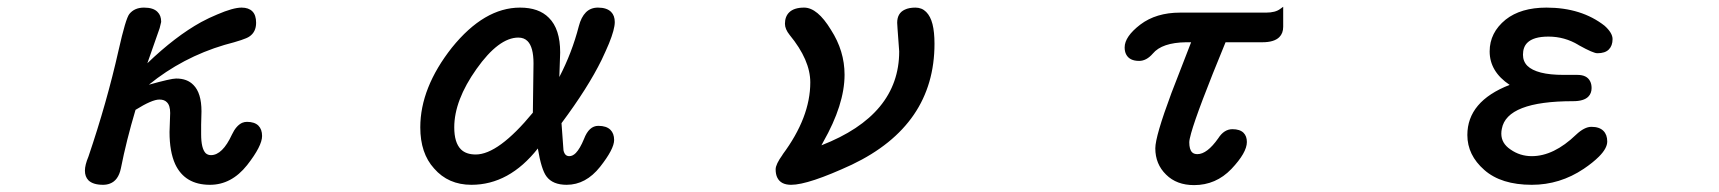

<svg xmlns="http://www.w3.org/2000/svg" viewBox="-20 -515 5040 563"><path d="M239.3 13.7Q229 2.9 229 -14.6Q229 -31.2 239.3 -55.7Q293.5 -215.3 327.6 -367.2Q348.6 -460.9 359.4 -474.1Q374.5 -492.7 402.3 -492.7Q429.7 -492.7 441.9 -480Q452.6 -469.7 452.6 -451.2V-450.7L448.2 -432.6L412.1 -329.6Q494.6 -408.7 569.8 -450.2Q593.3 -462.9 617.2 -472.7Q663.6 -492.7 688.5 -492.7Q709 -492.7 720 -481.7Q731 -470.7 731 -448.2Q731 -420.9 710.9 -407.7Q704.6 -403.3 687.3 -397.5Q669.9 -391.6 638.2 -383.3Q515.1 -346.7 416.5 -266.6Q481.4 -284.7 496.1 -284.7Q496.6 -284.7 497.1 -284.7Q528.8 -284.7 546.9 -266.1Q570.8 -242.7 570.8 -188.5L569.8 -149.4V-121.1Q569.8 -79.6 583 -65.9Q589.4 -60.1 598.6 -60.1Q632.3 -60.1 660.2 -120.6Q672.4 -146.5 689.9 -154.8Q696.8 -157.7 704.1 -157.7Q726.6 -157.7 737.8 -146.5Q748.5 -135.7 748.5 -116.2Q748.5 -86.9 704.6 -30.8Q658.7 26.9 595.7 26.9Q522 26.9 493.7 -33.7Q477.1 -70.3 477.1 -127.9L479 -183.6Q479 -206.1 469.2 -215.3Q461.9 -223.1 447.3 -223.1Q425.8 -223.1 377.4 -192.9Q350.6 -103 334.5 -21.5Q327.1 14.2 302.2 23.4Q293 26.9 282.2 26.9Q252.9 26.9 239.3 13.7Z M1500 -404.8Q1442.4 -404.8 1377.2 -312.7Q1312 -220.7 1312 -141.6Q1312 -96.7 1331.5 -77.1Q1346.7 -62 1375 -62Q1441.4 -62 1542.5 -184.6L1544.4 -329.1Q1544.4 -377 1526.9 -394.5Q1516.6 -404.8 1500 -404.8ZM1557.1 -79.6Q1473.1 26.9 1362.3 26.9Q1294.4 26.9 1252.9 -21Q1212.4 -65.4 1212.4 -141.6Q1212.4 -257.8 1305.2 -375.5Q1399.9 -492.7 1504.9 -492.7Q1560.1 -492.7 1589.4 -462.9Q1622.6 -430.2 1622.6 -361.3Q1620.6 -306.6 1620.1 -289.1Q1657.2 -360.4 1677.2 -438Q1684.1 -464.8 1698 -478.8Q1711.9 -492.7 1733.4 -492.7Q1759.3 -492.7 1772 -480Q1782.7 -469.2 1782.7 -450.2Q1782.7 -429.2 1765.6 -387.2Q1756.8 -366.2 1744.1 -339.4Q1704.1 -257.8 1626.5 -153.8L1632.3 -74.2Q1634.3 -65.4 1638.4 -61.3Q1642.6 -57.1 1649.4 -57.1Q1659.2 -57.1 1668.5 -66.4Q1680.7 -79.1 1692.4 -107.4Q1707 -146 1734.4 -146Q1758.3 -146 1770 -134.3Q1780.8 -123.5 1780.8 -104.5Q1780.8 -78.1 1739.7 -25.9Q1697.8 26.9 1641.6 26.9Q1600.6 26.9 1582.5 2.4Q1567.4 -17.6 1557.1 -79.6Z M2388.7 -88.9Q2616.7 -177.7 2616.7 -364.3L2611.8 -431.2L2610.8 -448.2Q2610.8 -476.6 2633.3 -486.8Q2645.5 -492.7 2664.3 -492.7Q2683.1 -492.7 2695.8 -480Q2708.5 -467.3 2714.4 -444.1Q2720.2 -420.9 2720.2 -386.7Q2720.2 -147.9 2478 -32.2Q2350.6 26.9 2299.8 26.9Q2269.5 26.9 2259.3 5.9Q2254.4 -3.9 2254.4 -18.6Q2254.4 -33.2 2274.9 -61.5V-62Q2356 -170.9 2356 -273.4Q2356 -338.9 2295.4 -412.6Q2281.7 -429.7 2281.7 -445.3Q2281.7 -466.3 2293.9 -478.5Q2308.1 -492.7 2337.9 -492.7Q2377 -492.7 2416.5 -427.7Q2456.5 -365.7 2456.5 -295.9Q2456.5 -208.5 2393.6 -98.1Q2391.1 -93.3 2388.7 -88.9Z M3367.7 -80.1Q3367.7 -115.2 3415 -242.2L3472.7 -391.1H3458Q3387.2 -390.1 3360.4 -357.9Q3341.8 -336.4 3320.3 -336.4Q3292 -336.4 3282.2 -355.5Q3277.8 -363.8 3277.8 -376Q3277.8 -407.7 3323.7 -442.9Q3370.1 -478 3440.4 -478H3692.4Q3719.7 -478 3733.9 -488.8L3742.7 -495.1V-436.5Q3742.7 -417.5 3731.4 -406.2Q3716.3 -391.1 3681.6 -391.1H3573.7Q3491.2 -190.9 3472.7 -124.5Q3467.3 -105 3467.3 -97.7Q3467.3 -76.7 3475.6 -68.4Q3481 -63 3491.2 -63Q3519.5 -63 3552.2 -109.4Q3569.3 -136.2 3593.8 -136.2Q3615.7 -136.2 3626.5 -125.5Q3636.2 -115.7 3636.2 -98.6Q3636.2 -67.4 3590.8 -19.5Q3545.4 27.8 3481.4 27.8Q3430.2 27.8 3399.4 -2.9Q3367.7 -33.7 3367.7 -80.1Z M4406.7 -266.1Q4348.1 -305.2 4348.1 -364.3Q4348.1 -419.4 4395 -457.5Q4439.5 -492.7 4514.6 -492.7Q4617.2 -492.7 4685.1 -439.5Q4708.5 -418.5 4708.5 -400.4Q4708.5 -380.9 4697.5 -369.9Q4686.5 -358.9 4664.1 -358.9Q4659.7 -358.9 4654.8 -360.8Q4649.9 -362.8 4644.5 -364.7Q4632.8 -369.6 4608.9 -382.8L4608.4 -383.3Q4567.9 -407.7 4520.5 -407.7Q4476.6 -407.7 4458.5 -389.6Q4445.8 -377 4445.8 -354.5Q4445.8 -335 4458.7 -322Q4471.7 -309.1 4498.3 -302.2Q4524.9 -295.4 4565.4 -295.4H4605.5Q4633.3 -295.4 4642.6 -276.9Q4647 -268.6 4647 -256.8Q4647 -241.2 4637.2 -231.4Q4624 -218.3 4592.8 -218.3Q4398.4 -218.3 4383.8 -137.2Q4382.3 -130.4 4382.3 -123Q4382.3 -94.7 4409.2 -76.7Q4437 -57.1 4471.7 -57.1Q4536.1 -57.1 4601.6 -120.1Q4626 -143.1 4646.5 -143.1Q4669.9 -143.1 4681.6 -131.3Q4692.9 -120.1 4692.9 -100.1Q4692.9 -80.1 4668.5 -55.7Q4650.9 -38.1 4624 -20Q4554.2 26.9 4471.7 26.9Q4381.8 26.9 4332.5 -16.6Q4282.7 -60.1 4282.7 -119.1Q4282.7 -217.8 4406.7 -266.1Z"/></svg>

Font: YuPearl-Medium
Style: Medium
Weight: 500
Designer: Max Yao
Foundry: Max-Everyday
Version: Version 1.011; ttfautohint (v1.8.3)